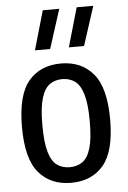

<svg xmlns="http://www.w3.org/2000/svg" viewBox="-56 -849 598 900"><g transform="rotate(-5 242.5 -399.0)"><path d="M242.5 9.5Q146.5 9.5 90.8 -55.5Q35 -120.5 35 -270.5Q35 -421.5 90.2 -486.8Q145.5 -552 242.5 -552Q338.5 -552 394.2 -486Q450 -420 450 -271Q450 -121 394.8 -55.8Q339.5 9.5 242.5 9.5ZM242.5 -64Q277 -64 302 -81.5Q327 -99 340.5 -143.5Q354 -188 354 -269Q354 -352.5 340.2 -397.8Q326.5 -443 301.5 -460.8Q276.5 -478.5 242.5 -478.5Q208.5 -478.5 183.5 -461Q158.5 -443.5 144.8 -398.8Q131 -354 131 -272.5Q131 -189.5 144.5 -144.2Q158 -99 183 -81.5Q208 -64 242.5 -64ZM286.5 -624 339.5 -808H417.5L358 -624ZM127 -624 180 -808H257.5L198.5 -624Z"/></g></svg>

Font: Encode Sans Condensed Medium
Style: Regular
Weight: 500
Width: 3
Designer: Multiple Designers
Foundry: Impallari Type
Version: Version 3.000; ttfautohint (v1.8.3) -l 8 -r 50 -G 200 -x 14 